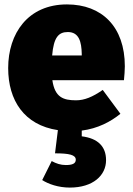

<svg xmlns="http://www.w3.org/2000/svg" viewBox="-20 -574 600 869"><path d="M545 -274C545 -453 441 -554 283 -554C106 -554 17 -422 17 -266C17 -120 89 -8 242 15L229 120C294 120 323 127 323 149C323 167 306 173 278 173C254 173 234 166 214 155L171 241C199 259 244 275 296 275C401 275 460 220 460 151C460 89 423 52 350 43V17C422 8 481 -23 525 -59L445 -167C399 -135 362 -120 324 -120C266 -120 228 -134 217 -211H541C543 -230 545 -257 545 -274ZM350 -323H216C223 -405 245 -429 287 -429C338 -429 349 -384 350 -330Z"/></svg>

Font: Fira Sans Heavy
Style: Regular
Weight: 900
Designer: bBox Type GmbH & Carrois Corporate GbR & Edenspiekermann AG
Foundry: bBox Type GmbH & Carrois Corporate GbR & Edenspiekermann AG
Version: Version 4.300;PS 004.300;hotconv 1.0.88;makeotf.lib2.5.64775